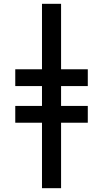

<svg xmlns="http://www.w3.org/2000/svg" viewBox="-20 -843 540 1006"><path d="M200 143V-200H60V-288H200V-392H60V-480H200V-823H300V-480H440V-392H300V-288H440V-200H300V143Z"/></svg>

Font: Iosevka Custom Semibold
Style: Regular
Weight: 600
Designer: Belleve Invis
Foundry: Belleve Invis
Version: Version 27.0.2; ttfautohint (v1.8.4)